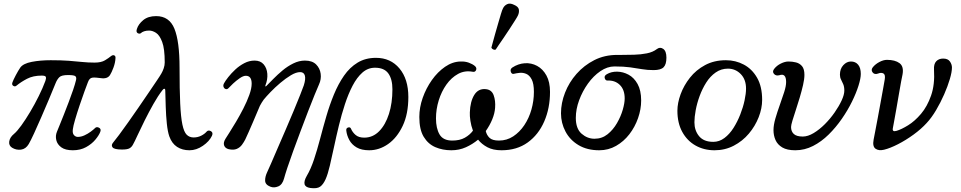

<svg xmlns="http://www.w3.org/2000/svg" viewBox="-20 -809 5251 1049"><path d="M378 12Q337 12 315 -4Q293 -20 287.5 -43.5Q282 -67 291 -89Q295 -99 305.5 -124.5Q316 -150 329 -183Q342 -216 355.5 -251.5Q369 -287 379.5 -318Q390 -349 395 -370Q399 -384 393 -391.5Q387 -399 352 -399Q316 -399 304 -387Q292 -375 284 -355Q268 -315 247 -265.5Q226 -216 205 -167.5Q184 -119 166 -80Q148 -41 137 -22Q121 5 95 8.5Q69 12 46 -2Q27 -14 30.5 -36.5Q34 -59 56 -77Q73 -91 96.5 -123.5Q120 -156 145 -198Q170 -240 192 -284.5Q214 -329 228 -367Q233 -381 230.5 -388.5Q228 -396 208 -396Q161 -396 127.5 -378.5Q94 -361 70 -341Q62 -334 52.5 -340Q43 -346 48 -359Q53 -373 66.5 -398.5Q80 -424 91 -440Q107 -462 153.5 -471Q200 -480 257 -480Q315 -480 355 -477Q395 -474 428 -470.5Q461 -467 497 -467Q533 -467 553.5 -479.5Q574 -492 586 -502Q596 -510 604 -506.5Q612 -503 611 -492Q610 -467 600 -440Q590 -413 581 -399Q567 -377 532 -382Q499 -387 483.5 -384.5Q468 -382 460 -359Q454 -344 441.5 -309.5Q429 -275 415 -233.5Q401 -192 390.5 -156Q380 -120 378 -103Q375 -81 384 -71Q393 -61 405 -61Q423 -61 441.5 -69.5Q460 -78 475.5 -89.5Q491 -101 499 -109Q507 -118 520.5 -111.5Q534 -105 528 -89Q521 -70 501 -46Q481 -22 450 -5Q419 12 378 12Z M1015 12Q976 12 947.5 -6.5Q919 -25 905 -64Q896 -90 891.5 -133.5Q887 -177 885.5 -225Q884 -273 883 -313Q883 -324 878 -324Q873 -324 868 -317Q843 -285 818 -240.5Q793 -196 770.5 -151Q748 -106 731.5 -70Q715 -34 707 -20Q700 -6 688 1Q676 8 647 8Q604 8 595 -4Q586 -16 598 -30Q609 -43 631 -72.5Q653 -102 680.5 -141Q708 -180 737 -222Q766 -264 792 -302.5Q818 -341 837 -369Q856 -397 862 -408Q869 -420 874.5 -436Q880 -452 880 -468Q880 -543 866 -580Q852 -617 832.5 -629.5Q813 -642 795 -642Q779 -642 767.5 -638Q756 -634 751 -629Q744 -622 733 -627.5Q722 -633 728 -651Q736 -677 762.5 -699Q789 -721 833 -721Q905 -721 933 -652Q961 -583 961 -439Q961 -319 964.5 -244Q968 -169 976.5 -128.5Q985 -88 1000 -73Q1015 -58 1038 -58Q1060 -58 1079 -67.5Q1098 -77 1109 -90Q1118 -100 1132 -92.5Q1146 -85 1138 -67Q1124 -37 1088.5 -12.5Q1053 12 1015 12Z M1457 211Q1429 200 1428.5 178Q1428 156 1440 131Q1446 119 1461 84Q1476 49 1497 0.5Q1518 -48 1541 -101Q1564 -154 1584.5 -203.5Q1605 -253 1620 -290.5Q1635 -328 1640 -343Q1651 -378 1645.5 -396.5Q1640 -415 1620 -415Q1598 -415 1569.5 -398Q1541 -381 1511.5 -356Q1482 -331 1458 -306Q1434 -281 1421 -265Q1416 -258 1410 -248.5Q1404 -239 1400 -231Q1395 -219 1384.5 -194.5Q1374 -170 1362 -141.5Q1350 -113 1338.5 -87.5Q1327 -62 1320 -47Q1313 -33 1302 -18Q1291 -3 1273.5 4.5Q1256 12 1229 6Q1210 1 1204.5 -14.5Q1199 -30 1212 -51Q1217 -59 1233 -84Q1249 -109 1269.5 -143.5Q1290 -178 1309.5 -216Q1329 -254 1342 -290Q1355 -326 1355 -352Q1355 -395 1323 -395Q1309 -395 1289.5 -381.5Q1270 -368 1253 -352Q1236 -336 1228 -327Q1221 -320 1213 -322.5Q1205 -325 1201.5 -334Q1198 -343 1204 -354Q1211 -367 1227 -387.5Q1243 -408 1265.5 -429Q1288 -450 1315 -464Q1342 -478 1371 -478Q1403 -478 1420.5 -457.5Q1438 -437 1440.5 -406Q1443 -375 1430 -342Q1429 -338 1430.5 -337Q1432 -336 1435 -339Q1450 -354 1473 -377.5Q1496 -401 1523.5 -424Q1551 -447 1582.5 -462.5Q1614 -478 1646 -478Q1686 -478 1707 -457Q1728 -436 1732 -406Q1736 -376 1723 -348Q1715 -330 1699 -291Q1683 -252 1663 -200Q1643 -148 1622 -92Q1601 -36 1582 16Q1563 68 1550 107.5Q1537 147 1532 166Q1523 200 1500 209.5Q1477 219 1457 211Z M1675 218Q1648 214 1644 197Q1640 180 1656 152Q1678 115 1695.5 62.5Q1713 10 1729 -51Q1745 -112 1763 -174Q1781 -236 1804.5 -293Q1828 -350 1859.5 -395.5Q1891 -441 1934 -467Q1977 -493 2034 -493Q2114 -493 2162.5 -435Q2211 -377 2211 -279Q2211 -186 2180 -121Q2149 -56 2100.5 -22Q2052 12 1997 12Q1955 12 1928.5 -3.5Q1902 -19 1888.5 -44Q1875 -69 1872 -95Q1870 -109 1882 -112.5Q1894 -116 1898 -105Q1906 -86 1923 -71.5Q1940 -57 1970 -57Q2017 -57 2051.5 -92Q2086 -127 2105 -186.5Q2124 -246 2124 -321Q2124 -377 2101.5 -408Q2079 -439 2029 -439Q1990 -439 1960 -412.5Q1930 -386 1906.5 -341Q1883 -296 1864.5 -239.5Q1846 -183 1831.5 -123Q1817 -63 1805 -6.5Q1793 50 1782 96.5Q1771 143 1759 170Q1746 199 1729 211Q1712 223 1675 218Z M2446 12Q2398 12 2358.5 -5Q2319 -22 2295 -61.5Q2271 -101 2271 -170Q2271 -222 2289.5 -274.5Q2308 -327 2339.5 -371.5Q2371 -416 2411.5 -444Q2452 -472 2496 -473Q2521 -474 2541.5 -466.5Q2562 -459 2575 -448Q2586 -438 2581 -426Q2576 -414 2562 -417Q2519 -425 2482.5 -405Q2446 -385 2419 -347Q2392 -309 2377 -260.5Q2362 -212 2362 -162Q2362 -108 2381.5 -74.5Q2401 -41 2451 -41Q2492 -41 2519.5 -56.5Q2547 -72 2564 -95Q2554 -122 2550 -149Q2546 -176 2547 -195Q2549 -254 2571 -290Q2593 -326 2634 -322Q2666 -319 2677 -289Q2688 -259 2685 -220Q2683 -190 2669.5 -157Q2656 -124 2634 -93Q2639 -71 2654.5 -56Q2670 -41 2706 -41Q2749 -41 2784 -64Q2819 -87 2844.5 -125Q2870 -163 2883.5 -210.5Q2897 -258 2897 -307Q2897 -352 2885 -375Q2873 -398 2855 -405.5Q2837 -413 2819 -411Q2801 -409 2789 -406Q2776 -402 2771 -416.5Q2766 -431 2779 -440Q2811 -461 2847 -463.5Q2883 -466 2914.5 -449Q2946 -432 2965.5 -396.5Q2985 -361 2985 -307Q2985 -218 2953.5 -145.5Q2922 -73 2863 -30.5Q2804 12 2720 12Q2674 12 2643 -4.5Q2612 -21 2592 -46Q2562 -21 2525.5 -4.5Q2489 12 2446 12ZM2688.2 -538Q2681.6 -535.4 2674.2 -539.2Q2666.8 -543 2664.7 -548.7Q2665.8 -552.8 2671.3 -573.3Q2676.8 -593.8 2684.9 -622.7Q2693 -651.6 2701.6 -680.8Q2710.1 -710 2717 -733.1Q2723.9 -756.1 2728 -763.1Q2735.1 -778.7 2751 -786.2Q2766.9 -793.6 2788.2 -782.8Q2812.6 -772.6 2814.9 -756.6Q2817.2 -740.6 2810 -725Q2806.5 -717.1 2793.8 -697.1Q2781.1 -677.1 2764.3 -651.2Q2747.5 -625.3 2730.6 -600.6Q2713.7 -575.8 2701.7 -558.5Q2689.8 -541.2 2688.2 -538Z M3254 12Q3188 12 3141 -16Q3094 -44 3069.5 -90.5Q3045 -137 3045 -190Q3045 -246 3067 -302.5Q3089 -359 3130 -405.5Q3171 -452 3227 -480.5Q3283 -509 3352 -509Q3358 -509 3363.5 -509Q3369 -509 3376 -509Q3408 -509 3444.5 -510Q3481 -511 3514 -517.5Q3547 -524 3569 -541Q3586 -554 3603.5 -542Q3621 -530 3621 -494Q3621 -457 3605.5 -441.5Q3590 -426 3551 -426Q3517 -426 3488 -431Q3459 -436 3423.5 -441Q3388 -446 3337 -446Q3298 -446 3260 -420Q3222 -394 3192 -352Q3162 -310 3144 -261Q3126 -212 3126 -165Q3126 -106 3157.5 -78.5Q3189 -51 3228 -51Q3269 -51 3299.5 -75.5Q3330 -100 3351 -136.5Q3372 -173 3382.5 -209.5Q3393 -246 3393 -271Q3393 -319 3366.5 -345Q3340 -371 3298 -369Q3288 -369 3284 -382Q3280 -395 3296 -404Q3320 -418 3352 -417.5Q3384 -417 3414 -401Q3444 -385 3463.5 -350Q3483 -315 3483 -260Q3483 -212 3466 -163.5Q3449 -115 3418.5 -75.5Q3388 -36 3346 -12Q3304 12 3254 12Z M3884 12Q3826 12 3780 -14Q3734 -40 3707.5 -88.5Q3681 -137 3681 -204Q3681 -246 3698.5 -294Q3716 -342 3749.5 -384.5Q3783 -427 3832.5 -453.5Q3882 -480 3946 -480Q3999 -480 4044 -456Q4089 -432 4116.5 -384Q4144 -336 4144 -263Q4144 -217 4125 -168.5Q4106 -120 4071.5 -79Q4037 -38 3989 -13Q3941 12 3884 12ZM3877 -34Q3910 -34 3938 -55Q3966 -76 3987.5 -110Q4009 -144 4024.5 -183.5Q4040 -223 4048 -260.5Q4056 -298 4056 -325Q4056 -375 4027 -404.5Q3998 -434 3957 -434Q3920 -434 3890 -413Q3860 -392 3838.5 -358Q3817 -324 3802.5 -284.5Q3788 -245 3781 -207Q3774 -169 3774 -141Q3774 -96 3799.5 -65Q3825 -34 3877 -34Z M4325 12Q4280 12 4254 -3.5Q4228 -19 4217 -44Q4206 -69 4206 -98Q4206 -126 4216.5 -162Q4227 -198 4240.5 -235.5Q4254 -273 4264.5 -306Q4275 -339 4275 -361Q4275 -411 4238 -398Q4219 -393 4208.5 -405.5Q4198 -418 4210 -433Q4224 -451 4246.5 -462Q4269 -473 4288 -473Q4309 -473 4329 -468Q4349 -463 4362 -447.5Q4375 -432 4375 -400Q4375 -377 4367.5 -344.5Q4360 -312 4349.5 -276.5Q4339 -241 4328 -208Q4317 -175 4309.5 -150Q4302 -125 4302 -115Q4302 -91 4317 -77Q4332 -63 4366 -63Q4394 -63 4425.5 -82Q4457 -101 4486.5 -130.5Q4516 -160 4540 -194.5Q4564 -229 4578.5 -260.5Q4593 -292 4593 -314Q4593 -335 4587 -349Q4581 -363 4575 -374.5Q4569 -386 4569 -401Q4569 -433 4587.5 -453Q4606 -473 4629 -473Q4654 -473 4668.5 -455.5Q4683 -438 4683 -405Q4683 -381 4670.5 -341Q4658 -301 4635 -254Q4612 -207 4579.5 -160Q4547 -113 4507.5 -74Q4468 -35 4422 -11.5Q4376 12 4325 12Z M4810 9Q4781 16 4763.5 3.5Q4746 -9 4753 -46Q4755 -57 4761.5 -90Q4768 -123 4776 -166.5Q4784 -210 4792 -253.5Q4800 -297 4806 -330.5Q4812 -364 4814 -376Q4818 -402 4806 -408Q4794 -414 4777 -407Q4758 -400 4747.5 -413.5Q4737 -427 4749 -442Q4763 -459 4785 -470.5Q4807 -482 4826 -482Q4870 -482 4894.5 -464Q4919 -446 4911 -402Q4909 -395 4903.5 -364.5Q4898 -334 4891 -293.5Q4884 -253 4877 -212.5Q4870 -172 4864.5 -143Q4859 -114 4858 -108Q4854 -87 4878 -94Q4905 -102 4941.5 -124.5Q4978 -147 5012 -187Q5046 -227 5067 -287Q5088 -347 5083 -428Q5081 -459 5095 -474Q5109 -489 5133 -489Q5159 -489 5170 -473Q5181 -457 5181 -440Q5181 -416 5169.5 -377Q5158 -338 5138.5 -293.5Q5119 -249 5094.5 -207.5Q5070 -166 5043 -137Q5013 -104 4971 -73.5Q4929 -43 4886 -21Q4843 1 4810 9Z"/></svg>

Font: Zen Old Mincho
Style: Regular
Weight: 400
Designer: Yoshimichi Ohira
Foundry: Positype
Version: Version 1.001